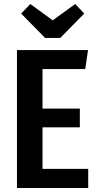

<svg xmlns="http://www.w3.org/2000/svg" viewBox="-20 -942 495 962"><path d="M357 -922 244 -840 132 -922 86 -874 206 -752H282L402 -874ZM421 -691H65V0H422V-96H193V-304H380V-398H193V-596H407Z"/></svg>

Font: Fira Sans Condensed Medium
Style: Regular
Weight: 500
Width: 3
Designer: Carrois Corporate & Edenspiekermann AG
Foundry: Carrois Corporate GbR & Edenspiekermann AG
Version: Version 4.202;PS 004.202;hotconv 1.0.88;makeotf.lib2.5.64775